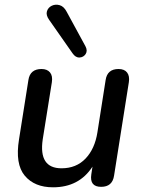

<svg xmlns="http://www.w3.org/2000/svg" viewBox="-20 -789 609 818"><path d="M206 9Q127 9 85.5 -40.5Q44 -90 61 -195L101 -448Q108 -495 157 -495Q181 -495 193 -480.5Q205 -466 201 -439L162 -195Q144 -72 242 -72Q305 -72 344.5 -113.5Q384 -155 395 -225L430 -448Q437 -495 485 -495Q510 -495 521.5 -480Q533 -465 529 -439L466 -41Q459 7 411 7Q361 7 369 -46L374 -79Q317 9 206 9ZM289 -562 189 -705Q175 -725 180 -741Q185 -757 200.5 -764.5Q216 -772 234 -767Q252 -762 264 -739L344 -592Q354 -573 345 -559Q336 -545 319 -544Q302 -543 289 -562Z"/></svg>

Font: Nunito SemiBold
Style: Italic
Weight: 600
Italic angle: -9°
Designer: Vernon Adams
Foundry: Vernon Adams
Version: Version 3.601; ttfautohint (v1.8.2.53-6de2)